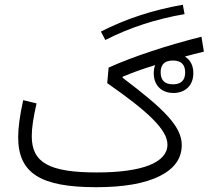

<svg xmlns="http://www.w3.org/2000/svg" viewBox="-20 -780 870 800"><path d="M76.7 -362.8C62.5 -298.8 55.7 -247.6 55.7 -208.5C55.7 -59.1 147.5 0 380.4 0C494.1 0 582.5 -15.1 644.5 -45.9C706.5 -76.7 737.3 -119.6 737.3 -175.8C737.3 -252.4 665 -324.7 490.7 -456.1L491.2 -460.4C529.3 -476.6 574.2 -492.7 626.5 -508.8C622.6 -498.5 620.6 -487.3 620.6 -474.6C620.6 -424.3 653.3 -392.6 702.6 -392.6C752.9 -392.6 785.6 -425.3 785.6 -474.6C785.6 -499.5 778.3 -519.5 763.2 -534.7C759.3 -538.1 754.9 -541.5 750.5 -544.4C775.4 -551.3 801.8 -558.1 829.6 -564.9L819.3 -627C674.3 -590.3 537.6 -545.4 432.6 -498.5L426.8 -433.6C595.2 -316.4 677.7 -239.7 677.7 -177.7C677.7 -103 573.7 -61.5 384.3 -61.5C184.6 -61.5 112.3 -102.1 112.3 -212.9C112.3 -246.6 119.1 -292 132.3 -349.1ZM741.7 -760.3C616.7 -738.3 502 -700.7 400.4 -648.4L418.9 -613.3C519 -664.6 629.4 -700.7 749 -721.2ZM700.7 -527.8C734.4 -527.8 751.5 -511.2 751.5 -478.5C751.5 -445.3 734.4 -428.7 700.7 -428.7C666.5 -428.7 649.4 -445.3 649.4 -478.5C649.4 -500.5 657.2 -515.6 672.9 -522.9C677.7 -524.4 682.6 -525.4 687 -526.9C691.4 -527.3 695.8 -527.8 700.7 -527.8Z"/></svg>

Font: Estedad Light
Style: Regular
Weight: 300
Designer: Amin Abedi
Version: Version 7.3